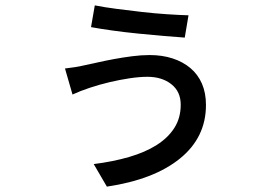

<svg xmlns="http://www.w3.org/2000/svg" viewBox="-20 -636 996 715"><path d="M653 -246Q653 -295 618 -322.5Q583 -350 529 -350Q500 -350 463 -344.5Q426 -339 388 -330Q350 -321 314 -309Q278 -297 250 -284L222 -381Q240 -383 259.5 -386Q279 -389 295 -393Q315 -397 343.5 -403.5Q372 -410 404.5 -416Q437 -422 471.5 -426.5Q506 -431 537 -431Q584 -431 622.5 -418.5Q661 -406 689 -382.5Q717 -359 732 -324.5Q747 -290 747 -245Q747 -124 650 -45.5Q553 33 378 59L329 -25Q401 -34 461 -51.5Q521 -69 563.5 -96Q606 -123 629.5 -160Q653 -197 653 -246ZM333 -616Q368 -609 414 -603Q460 -597 508 -591.5Q556 -586 602 -583Q648 -580 682 -579L668 -496Q637 -498 590.5 -502Q544 -506 494 -511Q444 -516 397.5 -522.5Q351 -529 319 -535Z"/></svg>

Font: Kinto Sans Med
Style: Regular
Weight: 500
Designer: Authors: Ryoko NISHIZUKA  (kana & ideographs); Paul D. Hunt (Latin, Greek & Cyrillic); Wenlong ZHANG  (bopomofo); Sandol
Foundry: Adobe Systems Incorporated, ookami Inc.
Version: Version 0.001